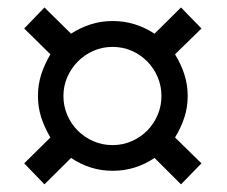

<svg xmlns="http://www.w3.org/2000/svg" viewBox="-20 -606 596 504"><path d="M112.3 -463.4 43.5 -531.2 96.7 -586.4 166.5 -517.6Q191.4 -533.7 218.3 -542.2Q245.1 -550.8 275.9 -550.8Q306.6 -550.8 333.7 -542.2Q360.8 -533.7 385.7 -517.6L455.1 -586.4L508.8 -531.2L439.5 -463.4Q455.6 -437 464.1 -410.2Q472.7 -383.3 472.7 -354Q472.7 -324.7 464.1 -298.1Q455.6 -271.5 439.5 -245.1L508.8 -177.2L455.1 -122.1L385.7 -191.4Q360.8 -174.8 333.7 -166.3Q306.6 -157.7 275.9 -157.7Q245.1 -157.7 218.3 -166.3Q191.4 -174.8 166.5 -191.4L96.7 -122.1L43.5 -177.2L112.3 -245.1Q96.7 -271.5 88.1 -298.1Q79.6 -324.7 79.6 -354Q79.6 -383.3 88.1 -410.2Q96.7 -437 112.3 -463.4ZM146.5 -354Q146.5 -327.6 156.5 -304.2Q166.5 -280.8 184.1 -263.2Q201.7 -245.6 225.1 -235.4Q248.5 -225.1 275.4 -225.1Q302.2 -225.1 325.7 -235.4Q349.1 -245.6 366.5 -263.2Q383.8 -280.8 393.8 -304.2Q403.8 -327.6 403.8 -354Q403.8 -380.4 393.8 -403.8Q383.8 -427.2 366.5 -444.8Q349.1 -462.4 325.7 -472.7Q302.2 -482.9 275.4 -482.9Q249 -482.9 225.6 -472.7Q202.1 -462.4 184.6 -444.8Q167 -427.2 156.7 -403.8Q146.5 -380.4 146.5 -354Z"/></svg>

Font: Arian Grqi
Style: Italic
Weight: 400
Italic angle: -15°
Designer: Ruben Hakobyan (Tarumian)
Foundry: Ruben Hakobyan (Tarumian)
Version: Version 1.002